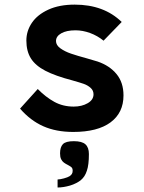

<svg xmlns="http://www.w3.org/2000/svg" viewBox="-20 -578 640 852"><path d="M69 -96 147.5 -183Q183 -147 221.2 -126Q259.5 -105 307 -105Q343 -105 369 -120Q395 -135 395 -159.5Q395 -176.5 382.2 -188Q369.5 -199.5 351.8 -205.8Q334 -212 302 -221Q225.5 -241 181.2 -264Q137 -287 117 -319Q97 -351 97 -398Q97 -440.5 121.5 -476.8Q146 -513 194.5 -535.2Q243 -557.5 311.5 -557.5Q441 -557.5 520 -480.5L439.5 -397.5Q412.5 -419.5 379.8 -431.5Q347 -443.5 315 -443.5Q275 -443.5 251.8 -430.2Q228.5 -417 228.5 -396Q228.5 -377.5 248 -363.5Q267.5 -349.5 295.2 -340Q323 -330.5 365.5 -319Q401 -309 413 -305Q466 -287 497 -249.5Q528 -212 528 -154.5Q528 -77.5 470.5 -35Q413 7.5 305 7.5Q229 7.5 172 -17.8Q115 -43 69 -96ZM288.5 204Q295.5 199.5 299 193.8Q302.5 188 302.5 179.5Q302.5 170.5 299 166.2Q295.5 162 286.5 157Q271.5 149.5 263.5 143.5Q255.5 137.5 251 128Q246.5 118.5 246.5 102.5Q246.5 75 259 61.8Q271.5 48.5 307.5 48.5Q344 48.5 359.2 62.5Q374.5 76.5 374.5 105.5Q374.5 154 365.5 179.5Q361 193.5 354.5 203.5Q348 213.5 338 222Q330.5 228 318 234.5Q305.5 241 290.5 245.5Q261 254 235.5 254V218.5Q247.5 218 264 213.5Q280.5 209 288.5 204Z"/></svg>

Font: JuliaMono ExtraBold
Style: Regular
Weight: 800
Monospace: yes
Designer: cormullion
Foundry: corm
Version: Version 0.055; ttfautohint (v1.8.4)